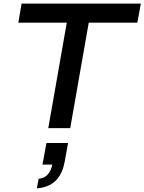

<svg xmlns="http://www.w3.org/2000/svg" viewBox="-20 -706 796 1058"><path d="M246 0 348 -581H81L99 -686H756L737 -581H469L367 0ZM183 332 193 279Q224 277 243 255.5Q262 234 268 201H214L236 82H355L337 182Q328 232 307.5 264Q287 296 255.5 312.5Q224 329 183 332Z"/></svg>

Font: Archivo SemiExpanded Medium
Style: Italic
Weight: 500
Width: 6
Italic angle: -10°
Designer: Hector Gatti
Foundry: Omnibus-Type
Version: Version 2.001